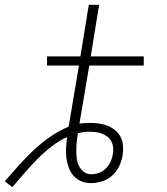

<svg xmlns="http://www.w3.org/2000/svg" viewBox="-76 -755 696 800"><path d="M-25 25 -56 0Q-27 -33 2.5 -66Q32 -99 64.5 -129.5Q97 -160 133.5 -185.5Q170 -211 210 -227L253 -482H120V-520H259L294 -735H337L302 -520H523V-482H296L255 -240Q266 -241 276 -242Q286 -243 296 -243Q316 -243 335.5 -240.5Q355 -238 372.5 -231Q390 -224 404.5 -212Q419 -200 427 -183.5Q435 -167 436.5 -147.5Q438 -128 435 -108Q431 -85 420.5 -62.5Q410 -40 391.5 -23.5Q373 -7 349.5 0.5Q326 8 303 8Q281 8 262 0Q243 -8 230 -23Q217 -38 210 -57.5Q203 -77 200.5 -98Q198 -119 199.5 -140.5Q201 -162 203 -184Q169 -168 137.5 -143.5Q106 -119 78.5 -91Q51 -63 25.5 -33.5Q0 -4 -25 25ZM304 -29Q321 -29 337 -35Q353 -41 365 -53Q377 -65 384.5 -81Q392 -97 394 -113Q397 -127 395.5 -140.5Q394 -154 388 -165.5Q382 -177 372 -185Q362 -193 349.5 -198Q337 -203 323.5 -204.5Q310 -206 296 -206Q284 -206 272 -204.5Q260 -203 249 -200L248 -195Q245 -178 243.5 -161Q242 -144 242 -127Q242 -110 244 -93.5Q246 -77 253.5 -62.5Q261 -48 274 -38.5Q287 -29 304 -29Z"/></svg>

Font: Iosevka Extralight Extended
Style: Italic
Weight: 200
Width: 7
Italic angle: -9°
Monospace: yes
Designer: Belleve Invis
Foundry: Belleve Invis
Version: Version 32.5.0; ttfautohint (v1.8.4)